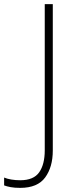

<svg xmlns="http://www.w3.org/2000/svg" viewBox="-114 -734 374 931"><path d="M-16 177Q-43 177 -62 173.5Q-81 170 -94 165V127Q-80 133 -59.5 136.5Q-39 140 -16 140Q49 140 76 101.5Q103 63 103 -5V-714H142V-4Q142 76 105 126.5Q68 177 -16 177Z"/></svg>

Font: Noto Sans Arabic UI XLt
Style: Regular
Weight: 200
Designer: Monotype Design Team, Nadine Chahine and Nizar Qandah
Foundry: Monotype Imaging Inc.
Version: Version 2.010; ttfautohint (v1.8.4.7-5d5b)